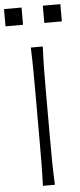

<svg xmlns="http://www.w3.org/2000/svg" viewBox="-81 -980 423 1013"><g transform="rotate(-5 130.0 -473.5)"><path d="M104 0Q106.4 -62 106.9 -119.1Q107.4 -176.3 107.4 -243.7V-488.3Q107.4 -556.2 106.9 -613.3Q106.4 -670.4 104 -732.4H167.5Q164.6 -670.4 163.8 -613.3Q163.1 -556.2 163.1 -488.3V-243.7Q163.1 -176.3 163.8 -119.1Q164.6 -62 167.5 0ZM186.3 -946.9H279.2V-855.6H186.3ZM-19.2 -946.9H73.7V-855.6H-19.2Z"/></g></svg>

Font: Pinar-DS3-FD Light
Style: Regular
Weight: 300
Designer: Amin Abedi
Version: Version 3.000